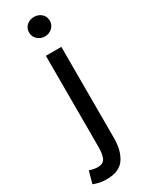

<svg xmlns="http://www.w3.org/2000/svg" viewBox="-284 -741 767 997"><g transform="rotate(-30 100.0 -242.5)"><path d="M78.1 -496.1H170.9V50.3Q170.9 125.5 139.6 171.4Q108.4 217.3 32.2 217.3Q8.8 217.3 -9.5 213.4Q-27.8 209.5 -45.9 202.6L-26.4 130.4Q-12.2 134.8 -0.7 137.2Q10.7 139.6 23.4 139.6Q56.2 139.6 67.1 116.7Q78.1 93.8 78.1 50.3ZM125.5 -585.4Q99.6 -585.4 81.3 -602.1Q63 -618.7 63 -644Q63 -670.4 81.3 -686.3Q99.6 -702.1 125.5 -702.1Q150.4 -702.1 168.7 -686.3Q187 -670.4 187 -644Q187 -618.7 168.7 -602.1Q150.4 -585.4 125.5 -585.4Z"/></g></svg>

Font: Pyidaungsu Numbers
Style: Regular
Weight: 400
Designer: Sun Tun
Foundry: MCF
Version: Version 1.083; ttfautohint (v1.8.2)